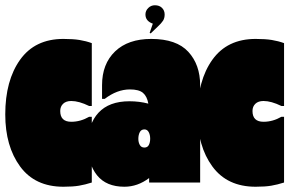

<svg xmlns="http://www.w3.org/2000/svg" viewBox="-35 -694 1105 730"><path d="M236 -231Q271 -231 304 -250H314V0Q289 8 265.5 12Q242 16 206 16Q98 16 41.5 -61Q-15 -138 -15 -259Q-15 -388 41.5 -467Q98 -546 206 -546Q243 -546 267.5 -542Q292 -538 314 -530V-291H304Q265 -310 236 -310Q216 -310 205 -299.5Q194 -289 194 -272Q194 -231 236 -231Z M726 -370V0H532V-17Q488 16 438 16Q369 16 334 -27.5Q299 -71 299 -144Q299 -222 339.5 -265.5Q380 -309 457 -309Q495 -309 529 -300Q524 -328 508.5 -341Q493 -354 459 -354Q410 -354 363 -318H353V-370Q353 -451 402.5 -498.5Q452 -546 540 -546Q636 -546 681 -497Q726 -448 726 -370ZM536 -167Q536 -181 530.5 -191.5Q525 -202 514 -202Q502 -202 496.5 -191.5Q491 -181 491 -166Q491 -153 496.5 -143Q502 -133 514 -133Q526 -133 531 -143Q536 -153 536 -167ZM591 -639Q591 -625 585 -615.5Q579 -606 565 -593L538 -567L534 -569L546 -604Q518 -614 518 -639Q518 -653 528.5 -663.5Q539 -674 554 -674Q571 -674 581 -664Q591 -654 591 -639Z M967 -231Q1002 -231 1035 -250H1045V0Q1020 8 996.5 12Q973 16 937 16Q829 16 772.5 -61Q716 -138 716 -259Q716 -388 772.5 -467Q829 -546 937 -546Q974 -546 998.5 -542Q1023 -538 1045 -530V-291H1035Q996 -310 967 -310Q947 -310 936 -299.5Q925 -289 925 -272Q925 -231 967 -231Z"/></svg>

Font: FFF_tuoi-tre Black
Style: Regular
Weight: 900
Designer: bBox Type GmbH
Foundry: bBox Type GmbH
Version: Version 1.001